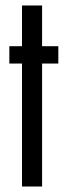

<svg xmlns="http://www.w3.org/2000/svg" viewBox="-20 -678 246 698"><path d="M60 0V-447H14V-510H60V-658H133V-510H192V-447H133V0Z"/></svg>

Font: Saira Ultra Condensed Medium
Style: Regular
Weight: 500
Width: 1
Designer: Hector Gatti with collaboration of the Omnibus-Type team
Foundry: Omnibus-Type
Version: Version 1.001; ttfautohint (v1.8)